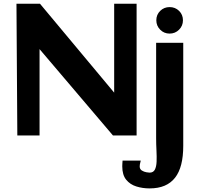

<svg xmlns="http://www.w3.org/2000/svg" viewBox="-20 -738 1073 1046"><path d="M74.4 0 69.7 -717.6H197.9L671.8 -149.7L602 -134.9V-717.6H724.2V0H595.4L114.5 -565.7L195.5 -533.3V0ZM794.6 288.4Q756.7 288.4 722.8 277.8Q688.8 267.3 667.4 241.1Q646.1 214.9 646.1 168.3Q646.1 166.6 646.5 155.8Q647 145.1 647.7 136.9H746.8Q742.9 150.7 742 157.7Q741.1 164.7 741.1 168.7Q741.1 183.7 752.8 191Q764.4 198.2 777.5 200.4Q790.7 202.5 794.5 202.5Q815.2 202.5 823.6 186.3Q832 170.1 833.1 142.7Q834.2 115.3 832.4 81.8Q830.6 48.3 830.6 13.6V-504.7H978.3V56.7Q978.3 114.1 967.4 157.4Q956.5 200.8 933.9 229.9Q911.3 258.9 876.7 273.7Q842.1 288.4 794.6 288.4ZM904 -555Q873.7 -555 852.7 -576.2Q831.6 -597.3 831.6 -627.6Q831.6 -657.9 852.7 -678.7Q873.7 -699.4 904.2 -699.4Q934.6 -699.4 955.7 -678.7Q976.7 -657.9 976.7 -627.6Q976.7 -597.3 955.5 -576.2Q934.3 -555 904 -555Z"/></svg>

Font: Russolo 10pt ExtraLight
Style: Regular
Weight: 200
Designer: Micah Stupak-Hahn
Version: Version 1.000